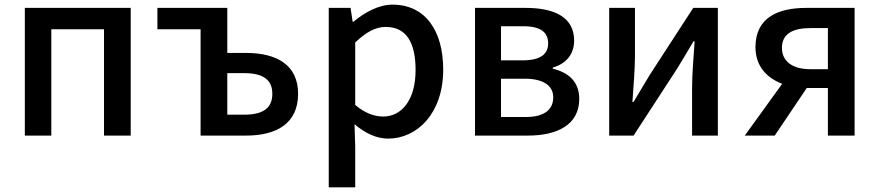

<svg xmlns="http://www.w3.org/2000/svg" viewBox="-20 -584 3787 827"><path d="M87 0H201V-458H428V0H543V-550H87Z M844 0H1040C1171 0 1264 -52 1264 -180C1264 -305 1171 -356 1040 -356H959V-550H658V-458H844ZM959 -90V-269H1031C1113 -269 1153 -241 1153 -180C1153 -118 1113 -90 1031 -90Z M1396 223H1510V45L1507 -49C1554 -9 1603 13 1652 13C1776 13 1889 -95 1889 -284C1889 -453 1811 -564 1671 -564C1610 -564 1550 -530 1502 -490H1499L1490 -550H1396ZM1630 -82C1596 -82 1553 -95 1510 -132V-401C1557 -446 1598 -468 1641 -468C1733 -468 1770 -397 1770 -282C1770 -153 1710 -82 1630 -82Z M2026 0H2254C2381 0 2475 -47 2475 -158C2475 -235 2425 -273 2361 -288V-293C2420 -310 2453 -352 2453 -409C2453 -512 2365 -550 2244 -550H2026ZM2138 -324V-471H2234C2310 -471 2341 -444 2341 -397C2341 -352 2310 -324 2230 -324ZM2138 -80V-245H2240C2322 -245 2363 -214 2363 -165C2363 -112 2325 -80 2244 -80Z M2604 0H2709L2897 -289C2917 -321 2947 -372 2967 -406H2972C2967 -335 2961 -262 2961 -205V0H3072V-550H2966L2779 -262C2760 -229 2728 -178 2709 -145H2704C2709 -215 2715 -288 2715 -345V-550H2604Z M3546 -286H3470C3393 -286 3348 -320 3348 -378C3348 -437 3393 -463 3470 -463H3546ZM3453 -550C3329 -550 3234 -507 3234 -381C3234 -298 3284 -248 3349 -223L3188 0H3317L3455 -205H3457H3546V0H3661V-550Z"/></svg>

Font: Noto Sans CJK KR Medium
Style: Regular
Weight: 500
Designer: Ryoko NISHIZUKA (kana & ideographs); Paul D. Hunt (Latin, Greek & Cyrillic); Wenlong ZHANG (bopomofo); Sandoll Communica
Foundry: Adobe Systems Incorporated
Version: Version 1.004;PS 1.004;hotconv 1.0.82;makeotf.lib2.5.63406